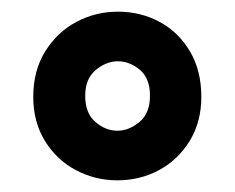

<svg xmlns="http://www.w3.org/2000/svg" viewBox="-20 -732 403 329"><path d="M181 -423Q143 -423 110 -440.5Q77 -458 57 -490.5Q37 -523 37 -566Q37 -611 57.5 -644Q78 -677 111 -694.5Q144 -712 182 -712Q221 -712 253.5 -694.5Q286 -677 305.5 -644Q325 -611 325 -566Q325 -523 305 -490.5Q285 -458 252.5 -440.5Q220 -423 181 -423ZM181 -508Q201 -508 219 -523Q237 -538 237 -568Q237 -598 219.5 -612.5Q202 -627 182 -627Q162 -627 144 -612Q126 -597 126 -568Q126 -538 143.5 -523Q161 -508 181 -508Z"/></svg>

Font: DM Sans 20pt
Style: Bold
Weight: 700
Version: Version 4.004;gftools[0.9.30]